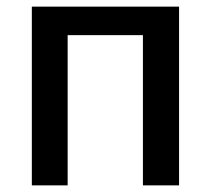

<svg xmlns="http://www.w3.org/2000/svg" viewBox="-20 -559 636 579"><path d="M520 -539H76V0H184V-453H411V0H520Z"/></svg>

Font: Noto Sans Thai Medium
Style: Regular
Weight: 500
Designer: Monotype Design Team
Foundry: Monotype Imaging Inc.
Version: Version 1.901